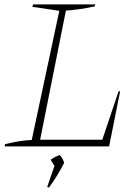

<svg xmlns="http://www.w3.org/2000/svg" viewBox="-20 -664 632 871"><path d="M518 -250H525L475 0H1L3 -10Q35 -18 65.5 -23Q96 -28 124 -29L249 -615L127 -633L130 -644H412L410 -635Q334 -619 279 -616L162 -30H444ZM194 184 227 89 210 61Q225 49 251 39Q265 54 271 75Q238 139 202 187Z"/></svg>

Font: Piazzolla SC Thin
Style: Italic
Weight: 100
Italic angle: -11.3°
Designer: Juan Pablo del Peral
Foundry: Huerta Tipografica
Version: Version 1.330